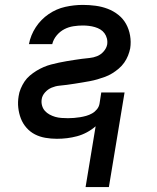

<svg xmlns="http://www.w3.org/2000/svg" viewBox="-20 -558 640 783"><path d="M329 205 370 -43Q354 -29 334.5 -18.5Q315 -8 294.5 -2.5Q274 3 253.5 5.5Q233 8 212 8Q188 8 165 4Q142 0 122.5 -10Q103 -20 88 -37Q73 -54 65 -75Q57 -96 54.5 -119Q52 -142 56 -166Q58 -181 64.5 -196.5Q71 -212 80 -225.5Q89 -239 102 -250Q115 -261 129 -269.5Q143 -278 158 -284.5Q173 -291 188.5 -295Q204 -299 220 -302.5Q236 -306 251.5 -308.5Q267 -311 282.5 -313.5Q298 -316 313.5 -318Q329 -320 345 -321.5Q361 -323 376 -329Q391 -335 402.5 -348Q414 -361 417 -376Q419 -389 416 -401Q413 -413 406 -422.5Q399 -432 389 -438Q379 -444 367 -447.5Q355 -451 342.5 -452.5Q330 -454 318 -454Q299 -454 279.5 -451Q260 -448 242.5 -439Q225 -430 211.5 -414Q198 -398 193 -378H98Q105 -415 126 -447Q147 -479 178.5 -500.5Q210 -522 246 -530Q282 -538 318 -538Q344 -538 370 -534.5Q396 -531 419.5 -522Q443 -513 462.5 -497.5Q482 -482 494 -460.5Q506 -439 510.5 -413Q515 -387 511 -361Q508 -346 502 -331Q496 -316 486.5 -302.5Q477 -289 464 -278Q451 -267 437 -258.5Q423 -250 408 -244.5Q393 -239 377.5 -234.5Q362 -230 346 -227Q330 -224 314.5 -221.5Q299 -219 283.5 -216.5Q268 -214 252.5 -212Q237 -210 221.5 -208.5Q206 -207 190.5 -200.5Q175 -194 163.5 -181Q152 -168 150 -153Q148 -140 151.5 -127.5Q155 -115 163 -106Q171 -97 182 -91Q193 -85 205 -81.5Q217 -78 230.5 -77Q244 -76 257 -76Q269 -76 281.5 -77Q294 -78 306.5 -80Q319 -82 331.5 -85.5Q344 -89 355.5 -95.5Q367 -102 375.5 -112.5Q384 -123 386 -136L393 -181H488L424 205Z"/></svg>

Font: Iosevka Curly Medium Extended
Style: Italic
Weight: 500
Width: 7
Italic angle: -9°
Monospace: yes
Designer: Belleve Invis
Foundry: Belleve Invis
Version: Version 11.1.0; ttfautohint (v1.8.3)